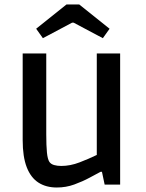

<svg xmlns="http://www.w3.org/2000/svg" viewBox="-20 -822 650 855"><path d="M233 13Q185 13 151 -9Q117 -31 99 -77.5Q81 -124 81 -198V-584H186V-224Q186 -173 189 -143Q192 -113 200 -101Q207 -91 221 -87Q235 -83 253 -83Q293 -83 334.5 -99Q376 -115 411 -132V-584H515V0H446L434 -57H428Q409 -47 378.5 -30.5Q348 -14 311 -0.5Q274 13 233 13ZM171 -652 141 -694 276 -802H333L468 -694L438 -652L308 -721H301Z"/></svg>

Font: Ruda SemiBold
Style: Regular
Weight: 600
Designer: Mariela Monsalve and Angelina Sanchez
Foundry: Mariela Monsalve and Angelina Sanchez
Version: Version 2.001